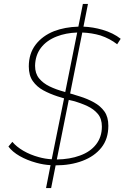

<svg xmlns="http://www.w3.org/2000/svg" viewBox="-20 -840 644 980"><path d="M215 120 238 3Q202 1 166 -9Q118 -22 80.5 -43.5Q43 -65 23 -92L43 -116Q64 -91 99 -70.5Q134 -50 178 -38Q210 -29 244 -27L307 -338Q290 -343 274 -348Q234 -361 201 -379Q168 -397 147.5 -426Q127 -455 127 -501Q127 -566 161.5 -611.5Q196 -657 256 -681Q311 -702 380 -704L403 -820H429L406 -704Q455 -702 503 -688Q558 -672 596 -642L578 -614Q541 -643 493 -659Q449 -672 400 -674L338 -363Q362 -355 387 -348Q426 -336 459.5 -317.5Q493 -299 513 -271Q533 -243 533 -198Q533 -131 497.5 -86.5Q462 -42 401 -19Q340 4 264 4L241 120ZM270 -26Q337 -27 388 -46Q441 -65 470.5 -103Q500 -141 500 -194Q500 -234 479.5 -258.5Q459 -283 426 -298.5Q393 -314 353 -325Q342 -327 331 -330ZM313 -370 374 -674Q316 -672 270 -654Q218 -634 189 -596Q160 -558 159 -504Q159 -465 179.5 -440Q200 -415 233 -399Q266 -383 307 -372Q310 -371 313 -370Z"/></svg>

Font: Montserrat Thin ExtraLight
Style: Italic
Weight: 250
Italic angle: -11.3°
Version: Version 9.000